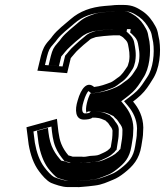

<svg xmlns="http://www.w3.org/2000/svg" viewBox="-20 -749 668 777"><path d="M433.8 -188 428.2 -153C426.7 -151.7 425.4 -150 424.4 -148L415.2 -140C404.5 -132.4 393.2 -128.9 381.5 -123C372.5 -118.8 356.7 -119 344.7 -118C333.7 -116.2 320.9 -112.8 310.2 -115H274.2C269.4 -116.7 261.9 -119 257 -120C244.6 -134.7 235.4 -148.6 227.9 -167C216.4 -195.5 214.7 -234 210.4 -268L87.1 -234C90 -210.6 93.3 -187.6 96 -164C103.2 -122.6 115.9 -85.3 137.9 -56C150.1 -39.6 168.3 -17.7 186.4 -9C201.5 -2.8 231.6 8 252.7 8H284.7C294.6 8.7 304.7 8.3 314.9 7L337.2 5C346 4.3 354.5 3.3 362.7 2C394.2 -1.6 414 -12.2 438.5 -22C452 -27.3 466.8 -36.3 482.8 -49C517.6 -76.4 543.5 -104.4 552 -158L557.1 -190C558.4 -198 559 -206.3 559.1 -215L559.9 -233C559.1 -276.6 541.7 -310.4 518.5 -338C529.1 -346 539.5 -354.7 549.6 -364C569.8 -383.2 581.9 -402.4 596.5 -426C626.7 -470.3 631.9 -538.7 624.8 -586L620.3 -608C618.4 -621.3 614.6 -633 608.8 -643C596.4 -666 580.8 -686.7 559.2 -702C537.4 -716.4 518 -729 480.5 -729H459.5C450.1 -729 440.4 -728.3 430.1 -727L404.8 -725C347.2 -720.3 302.5 -703.2 266.4 -672C243 -651.7 211.6 -628.2 192.5 -603C189 -597.7 184.4 -592 178.8 -586C159.3 -564.9 152.6 -548.6 146 -524L131.3 -463L251.7 -453L266.4 -514C276 -524 285.9 -538.6 297.9 -549C311.7 -562 324.2 -572.9 338.5 -584C343.2 -588.9 346.4 -590.9 350.9 -593L367.9 -599C370 -599.7 372.4 -600 375 -600C382.5 -600.7 390.3 -601.7 398.5 -603L422.8 -605C428.9 -605.7 434.3 -606 439 -606H465C464.9 -605.3 465.2 -605 465.8 -605C474.1 -601.2 478.9 -597.7 484.6 -591C490.8 -585.7 496.5 -578.3 498.1 -569C502 -547 506.8 -529.3 502.3 -501C500.8 -495.7 499.4 -490.7 498 -486C497.8 -484.7 497.2 -483 496.2 -481C483.8 -463.2 473.6 -444.8 455.7 -434C446.6 -427.5 438.3 -420.3 428.9 -416C406.4 -407.6 386.6 -399.8 360.9 -397C333.2 -421.5 308.5 -393 294.2 -342C282.4 -304.7 284.2 -265 319.5 -265C331 -265 346.8 -266.6 354.2 -273C363.6 -273 369.8 -272.7 373.1 -272C383.3 -272 398.2 -264.9 407.3 -261L409 -259L417.7 -251C419.4 -249 422.1 -245 425.8 -239C430.4 -233.6 436.6 -224.7 435.2 -216C434.9 -207.8 435.2 -196.8 433.8 -188ZM458.8 -188C460.6 -199.5 460.3 -211.5 460.5 -217.9C462.5 -239.1 451.6 -250.1 447.3 -255.5C443.3 -262 440.9 -265.5 437.4 -269.7L428.7 -277.7L424.8 -282.3C414.1 -286.9 399.4 -295.6 379.5 -296.9C371.5 -298 367.3 -298 358.2 -298H347.8L340.8 -291.9C337.1 -290.8 329.7 -290 323.4 -290C316 -290 306 -299.4 318.4 -338.5C325.1 -362.3 333.7 -376.5 337.8 -380.5C339 -379.9 340.4 -379 342.4 -377.3L349.4 -371L359.7 -372.2C389.3 -375.4 412.5 -384.5 434.5 -392.8C448.9 -398.2 460.4 -408.8 467.4 -413.9C493.9 -430.5 505.7 -453.9 516.3 -469.1C522.3 -477.8 524.2 -489.3 527.1 -499.4L527.3 -501C532.6 -534.1 526.6 -556.5 523.1 -576.9C520.4 -592.3 511.4 -603.2 504.1 -609.9C499.3 -615.2 495.7 -618.2 492.3 -620.7L493.9 -631H442.9C437.3 -631 430.5 -630.5 424.3 -629.9L399.3 -627.8C392 -626.6 384.1 -625.6 377.8 -625C371.7 -624.8 369.3 -624.5 363.3 -622.6L344.5 -615.9C337.9 -612.9 329.7 -607.7 323.1 -601.3C309 -590.2 295.1 -578.1 282.6 -566.2C261.2 -547.3 255.4 -535.9 243.6 -523.7L233.1 -480L161.9 -485.9L170.5 -521.6C177 -545.4 180.2 -553.5 196.2 -570.7C202.1 -577.1 209.1 -585.9 212.5 -590.9C228.8 -611.8 256.8 -633.2 281.3 -654.3C313.4 -682 350.8 -695.8 402.9 -700.1L428.9 -702.1C438.1 -703.3 447.2 -704 455.5 -704H476.5C507.7 -704 521.4 -694.8 542.7 -680.7C561.6 -667.1 574.4 -650.2 586.2 -628.4C590.9 -620.3 593.7 -611.5 595.3 -600.1L599.8 -578.1C606.2 -534 599.5 -471.8 576.2 -437.6C560.1 -414 550.9 -397.3 533.8 -380.8C523.3 -371.2 515.2 -364.4 505.3 -357L482 -339.4L498.1 -320.3C519.2 -295.2 533.7 -265.1 534.6 -229.4L533.7 -211.7C533.7 -203 533.2 -196.9 532.1 -190L527 -158C519.8 -112.5 501.3 -93.1 468.9 -67.5C454.6 -56.2 442.3 -48.9 432.4 -45C398.2 -31.3 378.7 -22.9 339.1 -19.9L316 -17.8C306 -16.5 298.4 -16.4 289.5 -17H256.7C243 -17 213.9 -26.3 199.7 -32.1C187.1 -38.6 170.6 -57.3 159.1 -72.8C139.8 -98.4 127.8 -133.2 121.1 -171.3C119.2 -187.1 117.1 -203.3 115.3 -216.9L188 -236.9C191.1 -208.4 193.7 -180.7 204.2 -154.7C213.5 -131.7 226.2 -114.6 241 -97C249.4 -95.2 258.1 -92.8 266.2 -90H304.1C322 -87.4 335.6 -91.7 343.9 -93.2C355.9 -94 369.9 -91.7 389.6 -100.8C399.4 -105.8 413.2 -110.2 428.9 -121.3L444.2 -134.5L445.6 -137.5L451.6 -142.6ZM394.6 -627.6 420.6 -629.7C426.5 -630.3 435.8 -631 442.9 -631H508.9L506.7 -617.2C511.3 -613.9 515.5 -610.1 519.4 -605.6C527.7 -598 535.8 -587.3 538.1 -574.1C541.7 -553.2 547.3 -532.3 542.3 -501L542.2 -500C539.6 -490.9 538 -483 533.8 -474.4C522.1 -457.6 513.8 -436.9 483.8 -417.9C477.8 -413.5 467.9 -404.4 450.8 -396.5C428.6 -386.2 400.5 -376.4 364 -372.4L345 -370.3C335.8 -351.8 323.4 -311.4 329.8 -292.6L336 -298H358.2C367.7 -298 372 -298.1 383.1 -296.8C416.9 -293.7 425.2 -285 439.3 -279C440.9 -277.1 442.5 -275.2 444.1 -273.4L452.8 -265.4C456.7 -260.7 458.1 -258.6 462.8 -251.1C468.1 -244.6 477.2 -233.4 475.4 -217.2C475.2 -210.2 475.4 -198.5 473.8 -188L467.1 -145.8L462.1 -141.5L460.6 -138.5L445.7 -125.6C428.6 -113.5 412.3 -107.9 404.1 -103.8C377.4 -91.5 356.8 -93.9 348.6 -93.4C343.6 -92.5 325.6 -87.2 301.6 -90H260.3C255.6 -91.7 245.1 -95.3 241 -96.2L227.5 -99L221 -106.8C207.7 -122.5 197 -138.6 188.9 -158.7C179.8 -181.3 176.7 -206.5 173.9 -231.6L129.6 -219.4C131.7 -203.6 134 -186 136 -168.7C142.9 -129.6 155.4 -94 174.6 -68.3C185.8 -53.3 203.8 -34.2 212.1 -29.7C225.4 -24.4 252.7 -17.1 256.7 -17H290.8C297.7 -16.5 304.6 -16.7 311.7 -17.6L335.8 -19.8C372.5 -22.6 381 -27.3 419.3 -42.7C426.3 -45.4 437.9 -52 452.1 -63.2C483.9 -88.3 504.2 -108.9 512 -158L517.1 -190C518.3 -197.3 518.8 -204.2 518.9 -212.9L519.7 -230.8C518.8 -269.3 503.4 -299.9 482.5 -324.7L470.5 -339.1L488.5 -352.7C498.2 -360 506.8 -367.1 516.8 -376.3C533.5 -392.4 544.2 -408.8 559.4 -433.4C585.1 -471 591.4 -536 584.8 -580.9L580.3 -602.9C578.5 -615.8 575.5 -624.4 570.7 -632.8C558.9 -654.6 545.2 -672.1 528.2 -684.2C506.5 -698.6 497.1 -704 476.5 -704H455.5C448.9 -704 440.8 -703.4 433 -702.3L406.1 -700.2C387.4 -698.7 372.6 -696.2 362.3 -692.6C337.1 -683.6 321.1 -678.5 298.3 -658.8C273.6 -637.4 245.6 -616.2 229 -594.9C224.6 -588.4 219.3 -581.7 213.1 -575.1C196.7 -557.4 192.3 -546.9 185.7 -522.5L176.6 -484.8L218.5 -481.3L227.9 -520.5C238.5 -531.5 245.9 -544.4 265.5 -561.7C278.3 -573.7 291.6 -585.5 306.2 -596.9C312 -602.6 323.2 -609.8 331.3 -613.6L351.6 -620.8C365.7 -625.2 377.7 -624.8 394.6 -627.6Z"/></svg>

Font: Tape
Style: Regular
Weight: 500
Foundry: Cannot Into Space Fonts
Version: Version 0.97